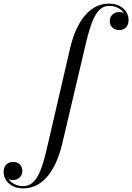

<svg xmlns="http://www.w3.org/2000/svg" viewBox="-215 -780 730 1060"><path d="M129 11.5 259 -540C287.5 -659.5 318 -747.5 386.5 -747.5C428.5 -747.5 455 -729 469 -707.5C460.5 -712 451.5 -714 443 -714C415.5 -714 391 -694.5 391 -663.5C391 -629.5 417 -614 443.5 -614C474 -614 495 -635 495 -670C495 -711.5 460 -760 386.5 -760C265 -760 200 -635 171.5 -511.5L43.5 41C16 160.5 -15 247.5 -85.5 247.5C-126 247.5 -153 230 -167.5 209.5C-160 212.5 -152 214 -144.5 214C-118 214 -91.5 197 -91.5 163.5C-91.5 130 -116.5 114 -143 114C-172.5 114 -195 134 -195 170C-195 211.5 -160 260 -87 260C36.5 260 100.5 134 129 11.5Z"/></svg>

Font: Bodoni* 16pt
Style: Italic
Weight: 400
Italic angle: -13°
Version: Version 2.3